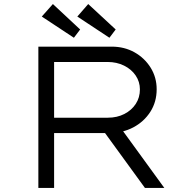

<svg xmlns="http://www.w3.org/2000/svg" viewBox="-20 -931 953 951"><path d="M170 0V-700H533Q596 -700 646 -672Q696 -644 726 -596Q756 -548 756 -489Q756 -426 724.5 -377Q693 -328 640 -300Q587 -272 520 -272H248V0ZM698 0 474 -308 552 -333 794 0ZM248 -348H514Q560 -348 596 -366.5Q632 -385 652.5 -416.5Q673 -448 673 -488Q673 -526 652 -557Q631 -588 594.5 -606Q558 -624 513 -624H248ZM522 -744 363 -849 417 -911 553 -785ZM346 -744 187 -849 242 -911 377 -785Z"/></svg>

Font: Lexend Tera Light
Style: Regular
Weight: 300
Designer: Bonnie Shaver-Troup, Thomas Jockin
Foundry: Lexend
Version: Version 1.007